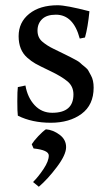

<svg xmlns="http://www.w3.org/2000/svg" viewBox="-20 -452 421 732"><path d="M179 -22Q260 -22 260 -92Q260 -123 237 -142Q214 -161 172 -181Q130 -201 115 -209.5Q100 -218 84 -232Q51 -261 51 -314Q51 -367 91.5 -399.5Q132 -432 200 -432Q232 -432 321 -409Q315 -348 304 -309L284 -305Q260 -396 193 -396Q158 -396 140.5 -379Q123 -362 123 -335.5Q123 -309 141 -293.5Q159 -278 184 -266Q209 -254 227 -245L249 -234Q279 -219 285.5 -212.5Q292 -206 303 -197.5Q314 -189 317.5 -181.5Q321 -174 327 -164Q337 -146 337 -118Q337 -52 291 -18Q245 16 173.5 16Q102 16 48 -11Q46 -25 46 -65.5Q46 -106 48 -120L77 -126Q85 -80 112 -51Q139 -22 179 -22ZM128 260 106 242Q127 221 146.5 191.5Q166 162 166 141Q166 120 108 114L101 98Q109 85 126 67Q143 49 155 41Q182 43 207 61.5Q232 80 232 109Q232 138 197 184.5Q162 231 128 260Z"/></svg>

Font: Buenard
Style: Regular
Weight: 400
Designer: Gustavo Ibarra
Foundry: FontFuror
Version: Version 1.001 2011